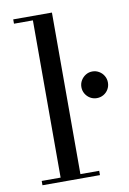

<svg xmlns="http://www.w3.org/2000/svg" viewBox="-85 -802 573 855"><g transform="rotate(-10 201.5 -375.0)"><path d="M211.5 -750V-19.5H296.5V0H36.5V-19.5H122V-730.5H36.5V-750ZM343 -340Q326.5 -340 313 -348Q299.5 -356 291.2 -369.8Q283 -383.5 283 -400Q283 -416.5 291.2 -430.2Q299.5 -444 313 -452.2Q326.5 -460.5 343 -460.5Q359.5 -460.5 373.2 -452.2Q387 -444 395 -430.2Q403 -416.5 403 -400Q403 -383.5 395 -369.8Q387 -356 373.2 -348Q359.5 -340 343 -340Z"/></g></svg>

Font: Bodoni Moda
Style: Regular
Weight: 400
Designer: Owen Earl
Foundry: indestructible type
Version: Version 2.005